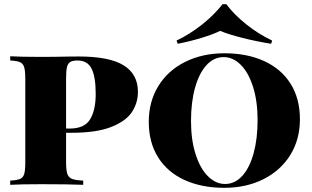

<svg xmlns="http://www.w3.org/2000/svg" viewBox="-20 -874 1474 908"><path d="M292.5 -106Q292.5 -68.4 298.6 -51.3Q304.7 -34.2 321 -27.8Q337.4 -21.5 373.5 -20V0Q306.2 -2.9 176.3 -2.9Q76.7 -2.9 28.3 0V-20Q60.5 -21.5 75 -27.8Q89.4 -34.2 94.5 -51.3Q99.6 -68.4 99.6 -106V-502Q99.6 -539.6 94.2 -556.6Q88.9 -573.7 74.5 -580.1Q60.1 -586.4 28.3 -587.9V-607.9Q76.7 -605 170.4 -605Q244.6 -605 298.3 -606.4L351.6 -606.9Q497.6 -606.9 564.9 -564.9Q632.3 -522.9 632.3 -439.9Q632.3 -387.2 603.8 -344Q575.2 -300.8 505.6 -273.4Q436 -246.1 319.3 -246.1H292.5ZM292.5 -502V-266.1H309.6Q379.9 -266.1 406.2 -309.8Q432.6 -353.5 432.6 -429.2Q432.6 -510.7 413.1 -549.3Q393.6 -587.9 346.7 -587.9Q323.2 -587.9 312 -580.8Q300.8 -573.7 296.6 -555.9Q292.5 -538.1 292.5 -502Z M684.1 0ZM1267.1 -682.1 1262.2 -667Q1193.8 -677.7 1127.2 -694.6Q1060.5 -711.4 1021 -728Q987.8 -711.4 932.1 -694.6Q876.5 -677.7 820.3 -667L814.9 -682.1Q878.4 -712.4 936.3 -758.5Q994.1 -804.7 1032.2 -854H1050.3Q1085.9 -806.2 1144 -759.5Q1202.1 -712.9 1267.1 -682.1ZM1398.4 -310.1Q1398.4 -214.4 1352.8 -140.9Q1307.1 -67.4 1225.8 -26.6Q1144.5 14.2 1040.5 14.2Q933.6 14.2 852.8 -22.7Q772 -59.6 727.8 -129.9Q683.6 -200.2 683.6 -297.9Q683.6 -393.6 729 -467.3Q774.4 -541 856 -581.5Q937.5 -622.1 1041.5 -622.1Q1148.4 -622.1 1229.2 -585.2Q1310.1 -548.3 1354.2 -478Q1398.4 -407.7 1398.4 -310.1ZM883.3 -301.8Q883.3 -212.9 904.8 -145.3Q926.3 -77.6 963.1 -40.8Q1000 -3.9 1044.4 -3.9Q1090.8 -3.9 1125.7 -42.2Q1160.6 -80.6 1179.4 -149.2Q1198.2 -217.8 1198.2 -306.2Q1198.2 -395 1176.8 -462.9Q1155.3 -530.8 1118.7 -567.4Q1082 -604 1037.6 -604Q991.2 -604 956.3 -565.7Q921.4 -527.3 902.3 -458.7Q883.3 -390.1 883.3 -301.8Z"/></svg>

Font: TypoPRO Playfair Display SC
Style: Regular
Weight: 900
Designer: Claus Eggers Sørensen
Foundry: Claus Eggers Sørensen
Version: Version 1.004;PS 001.004;hotconv 1.0.70;makeotf.lib2.5.58329